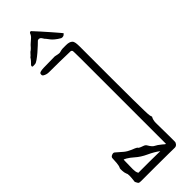

<svg xmlns="http://www.w3.org/2000/svg" viewBox="-268 -619 835 835"><g transform="rotate(-45 149.5 -201.0)"><path d="M233 200Q229 200 196 199.5Q163 199 117.5 199Q72 199 28 199Q17 199 14 197Q11 195 5 182Q8 158 8 147Q8 135 5 131Q1 121 0.5 108.5Q0 96 1 94Q6 86 7.5 67.5Q9 49 9 41Q9 33 19 29Q29 25 34 30Q52 46 64 56Q76 66 95 74Q111 80 115.5 83Q120 86 120 87Q120 88 123 90Q130 94 141 97.5Q152 101 156 109Q167 128 177 132.5Q187 137 204 151Q209 155 213.5 159Q218 163 218 159Q218 -2 218 -106Q218 -210 218 -270.5Q218 -331 218 -360Q218 -389 217.5 -398.5Q217 -408 217 -410Q217 -412 214.5 -414.5Q212 -417 210 -417Q177 -418 144 -418.5Q111 -419 79 -419Q63 -419 51 -427Q45 -431 48 -441Q50 -448 76 -449Q102 -450 145 -450Q150 -449 159.5 -447Q169 -445 173 -446Q187 -450 194 -450Q201 -450 214 -450Q235 -450 244 -441Q249 -436 250.5 -426.5Q252 -417 252 -403Q252 -284 252 -205.5Q252 -127 252.5 -80Q253 -33 253.5 -9Q254 15 255.5 23.5Q257 32 259 34Q251 47 251 66Q252 122 252 146Q252 170 252 181Q252 188 246.5 194Q241 200 233 200ZM178 166Q157 150 128.5 137Q100 124 80 106Q64 92 52 85Q40 78 39 80L38 137Q38 144 39 151Q40 158 44 165Q51 165 70 165Q89 165 112 165Q135 165 153.5 165.5Q172 166 178 166ZM221 -486Q207 -494 197.5 -502Q188 -510 185 -514Q183 -516 176.5 -525Q170 -534 168 -535Q166 -538 162.5 -543.5Q159 -549 157 -550Q151 -553 149 -553Q147 -553 142 -551Q138 -547 127 -536.5Q116 -526 102.5 -514.5Q89 -503 77.5 -495Q66 -487 61 -487Q53 -486 47 -486.5Q41 -487 45 -496Q51 -502 57 -508.5Q63 -515 67 -522Q72 -525 78 -532.5Q84 -540 90 -543Q98 -550 101.5 -554.5Q105 -559 112 -565Q120 -572 128 -579Q136 -586 140 -597Q142 -601 146 -601.5Q150 -602 152 -598Q163 -586 178.5 -569Q194 -552 209 -534.5Q224 -517 234 -505.5Q244 -494 243 -493Q241 -492 238 -489Q235 -486 233 -486Q228 -484 221 -486Z"/></g></svg>

Font: Sankofa Display
Style: Regular
Weight: 400
Designer: Batsirai Madzonga
Foundry: Batsirai Madzonga
Version: Version 1.000; ttfautohint (v1.8.4.7-5d5b)